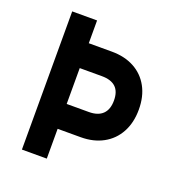

<svg xmlns="http://www.w3.org/2000/svg" viewBox="-127 -807 854 914"><g transform="rotate(20 300.0 -350.0)"><path d="M210 -700V-584.6H327Q391.7 -584.6 440 -558.7Q488.4 -532.8 515.2 -484.1Q542 -435.4 542 -369Q542 -302.6 515.2 -253.3Q488.4 -204 439.7 -177.5Q391.1 -151 327 -151H210V0H84V-700ZM416 -369Q416 -414.4 392.4 -436.5Q368.8 -458.6 322.2 -458.6H210V-277H322.2Q368.2 -277 392.1 -300.3Q416 -323.5 416 -369Z"/></g></svg>

Font: Fliege Mono Thin
Style: Regular
Weight: 100
Version: Version 0.020;Glyphs 3.3 (3306)